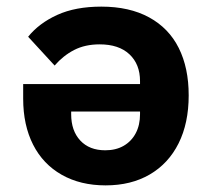

<svg xmlns="http://www.w3.org/2000/svg" viewBox="-20 -548 640 580"><path d="M403 -294V-303Q403 -354 371 -384Q339 -414 281 -414Q237 -414 204 -397Q171 -380 145 -350L65 -437Q98 -478 153 -503Q208 -528 286 -528Q371 -528 430.5 -495.5Q490 -463 520 -403Q550 -343 550 -260Q550 -176 519.5 -115Q489 -54 432.5 -21Q376 12 299 12Q223 12 166.5 -20Q110 -52 80 -111Q50 -170 50 -250V-294ZM195 -203Q195 -153 222.5 -123.5Q250 -94 298 -94Q330 -94 353.5 -107.5Q377 -121 390 -145.5Q403 -170 403 -203V-211H195Z"/></svg>

Font: iA Writer Duo V
Style: Regular
Weight: 400
Designer: Mike Abbink, Paul van der Laan, Pieter van Rosmalen, Oliver Reichenstein
Foundry: Information Architects Inc.
Version: Version 2.000